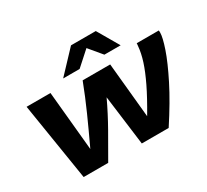

<svg xmlns="http://www.w3.org/2000/svg" viewBox="-178 -1224 1623 1504"><g transform="rotate(-30 633.0 -471.5)"><path d="M950 0H707L649 -451Q595 -336 531 -223Q467 -110 403 0H181L69 -700H285L336 -164Q400 -300 453 -418.5Q506 -537 553 -660H802L850 -164Q924 -289 968.5 -381.5Q1013 -474 1035.5 -544.5Q1058 -615 1063 -676Q1064 -683 1064.5 -689Q1065 -695 1065 -700H1265Q1266 -693 1266 -682Q1266 -638 1233.5 -542.5Q1201 -447 1131.5 -309Q1062 -171 950 0ZM428 -749 611 -943H835L948 -749H801L705 -864L577 -749Z"/></g></svg>

Font: Georama ExtraExtended
Style: Bold Italic
Weight: 700
Width: 8
Italic angle: -9°
Designer: Jean-Baptiste Levee
Foundry: Production Type
Version: Version 1.000